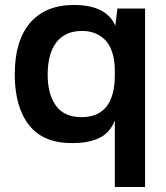

<svg xmlns="http://www.w3.org/2000/svg" viewBox="-20 -559 664 769"><path d="M439.9 189.9V-76.2Q429.7 -50.3 412.6 -32Q395.5 -13.7 372.3 -3.9Q349.1 5.9 324 10Q298.8 14.2 268.1 14.2Q152.3 14.2 95.7 -58.6Q39.1 -131.3 39.1 -261.2Q39.1 -396 100.6 -467.5Q162.1 -539.1 275.9 -539.1Q405.8 -539.1 441.9 -456.1L450.2 -524.9H561V189.9ZM170.9 -259.8Q170.9 -181.6 204.1 -135.7Q237.3 -89.8 306.2 -89.8Q439.9 -89.8 439.9 -258.8V-274.9Q439.9 -319.3 428.7 -351.8Q417.5 -384.3 398.2 -401.9Q378.9 -419.4 356.9 -427.2Q335 -435.1 309.1 -435.1Q240.7 -435.1 205.8 -389.4Q170.9 -343.8 170.9 -259.8Z"/></svg>

Font: Nacelle SemiBold
Style: Regular
Weight: 600
Designer: Sora Sagano
Foundry: Sora Sagano
Version: Version 1.000;FEAKit 1.0